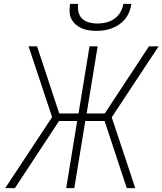

<svg xmlns="http://www.w3.org/2000/svg" viewBox="-20 -975 842 995"><path d="M57 0H7L250 -368L128 -735H172L287 -387H387L444 -735H486L429 -387H523L752 -735H802L559 -367L681 0H637L522 -348H422L365 0H323L380 -348H286ZM479 -815Q459 -815 439.5 -818Q420 -821 403 -828.5Q386 -836 372 -848.5Q358 -861 349.5 -878Q341 -895 340.5 -915Q340 -935 343 -955H385Q382 -933 387 -912Q392 -891 406.5 -877.5Q421 -864 442 -858.5Q463 -853 485 -853Q507 -853 530 -858.5Q553 -864 572.5 -877.5Q592 -891 604 -912Q616 -933 619 -955H661Q658 -935 650.5 -915Q643 -895 629.5 -878Q616 -861 598 -848.5Q580 -836 560 -828.5Q540 -821 519.5 -818Q499 -815 479 -815Z"/></svg>

Font: Iosevka Aile Extralight
Style: Italic
Weight: 200
Italic angle: -9°
Designer: Belleve Invis
Foundry: Belleve Invis
Version: Version 31.1.0; ttfautohint (v1.8.4)